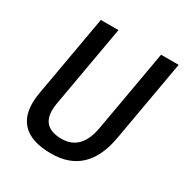

<svg xmlns="http://www.w3.org/2000/svg" viewBox="-163 -822 921 960"><g transform="rotate(30 297.0 -341.5)"><path d="M263.2 9.8Q143.1 9.8 92.5 -49.1Q42 -107.9 62 -222.7L145 -693.4H246.6L163.6 -222.7Q138.2 -80.1 271.5 -80.1Q384.8 -80.1 409.7 -222.7L492.7 -693.4H594.2L511.2 -222.7Q470.2 9.8 263.2 9.8Z"/></g></svg>

Font: Cascadia Mono
Style: Italic
Weight: 400
Italic angle: -10°
Monospace: yes
Designer: Aaron Bell
Foundry: Saja Typeworks
Version: Version 2404.023; ttfautohint (v1.8.4)